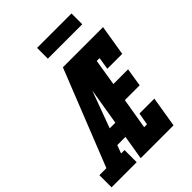

<svg xmlns="http://www.w3.org/2000/svg" viewBox="-304 -1057 1183 1183"><g transform="rotate(-45 287.5 -466.0)"><path d="M-43 0V-106H18L268 -735H380Q358 -674 335 -612.5Q312 -551 289 -490L206 -265H255L237 -159H166L146 -106H176V0ZM211 0 333 -735H618L585 -535H455L468 -615H443L415 -442H543L524 -322H395L361 -120H386L400 -200H530L497 0ZM240 -838V-932H540V-838Z"/></g></svg>

Font: Iosevka Slab Heavy Extended
Style: Italic
Weight: 900
Width: 7
Italic angle: -9°
Monospace: yes
Designer: Belleve Invis
Foundry: Belleve Invis
Version: Version 11.1.0; ttfautohint (v1.8.3)